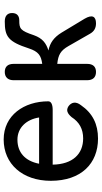

<svg xmlns="http://www.w3.org/2000/svg" viewBox="226 -769 554 1046"><g transform="rotate(-90 503.0 -246.0)"><path d="M271 11C349 11 409 -18 453 -82C475 -110 469 -134 447 -150C425 -164 408 -156 388 -133C361 -91 323 -70 272 -70C187 -70 131 -127 129 -236H427C458 -236 474 -245 474 -260C474 -392 398 -503 266 -503C134 -503 41 -402 41 -246C41 -81 135 11 271 11ZM134 -310C149 -387 196 -428 265 -428C330 -428 375 -380 386 -310Z M634 0C663 0 678 -17 678 -48V-211C728 -206 751 -192 775 -150L842 -33C855 -10 873 0 899 0C937 0 948 -21 924 -62L848 -188C822 -230 792 -251 751 -259C791 -272 817 -291 834 -338C859 -413 870 -418 915 -418C941 -418 955 -432 955 -457C955 -483 939 -497 909 -497C827 -497 799 -479 762 -365C745 -314 724 -299 678 -293V-449C678 -480 663 -497 634 -497C605 -497 589 -479 589 -449V-48C589 -17 605 0 634 0Z"/></g></svg>

Font: 寒蝉半圆体
Style: Regular
Weight: 400
Designer: Yoshimichi Ohira & Warren
Foundry: ChillType
Version: Version 1.800;Glyphs 3.1.1 (3135)